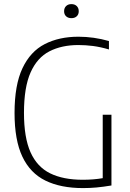

<svg xmlns="http://www.w3.org/2000/svg" viewBox="-20 -932 647 957"><path d="M394 5.5Q282.5 5.5 206.5 -31.8Q130.5 -69 91.5 -151.2Q52.5 -233.5 52.5 -369Q52.5 -508.5 92 -592Q131.5 -675.5 203 -712.2Q274.5 -749 371 -749Q447.5 -749 523 -727.5V-685.5Q480.5 -698 443.5 -702.8Q406.5 -707.5 370.5 -707.5Q287.5 -707.5 226.5 -676.2Q165.5 -645 132.5 -571Q99.5 -497 99.5 -369.5Q99.5 -246 132.2 -173Q165 -100 230 -68Q295 -36 392.5 -36Q447 -36 492 -44V-360H535.5V-7.5Q493.5 -0.5 460.8 2.5Q428 5.5 394 5.5ZM336 -841.5Q319.5 -841.5 309.5 -850.8Q299.5 -860 299.5 -876Q299.5 -892 309.5 -901.8Q319.5 -911.5 336 -911.5Q352.5 -911.5 362.5 -901.8Q372.5 -892 372.5 -876Q372.5 -860 362.5 -850.8Q352.5 -841.5 336 -841.5Z"/></svg>

Font: Encode Sans SmCnd XLt
Style: Regular
Weight: 200
Width: 4
Designer: Multiple Designers
Foundry: Impallari Type
Version: Version 3.002; ttfautohint (v1.8.3) -l 8 -r 50 -G 200 -x 14 